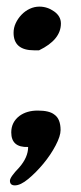

<svg xmlns="http://www.w3.org/2000/svg" viewBox="-20 -405 244 580"><path d="M83 -253Q21 -253 21 -306Q21 -321 27.5 -335Q34 -349 45 -360.5Q56 -372 70 -378.5Q84 -385 99 -385Q123 -385 143.5 -370.5Q164 -356 164 -334Q164 -285 98 -253ZM25 155Q10 155 10 141Q10 130 38 101Q65 70 65 39Q14 41 14 -5Q14 -36 39 -55Q61 -71 94 -71Q129 -71 144 -59Q163 -46 163 -12Q163 6 148 34.5Q133 63 111 89.5Q89 116 65.5 135.5Q42 155 25 155Z"/></svg>

Font: Dongol
Style: Regular
Weight: 400
Designer: Abdo Mohamed and Ibrahim Hamdi
Foundry: Protype Foundry
Version: Version 1.000;hotconv 1.0.109;makeotfexe 2.5.65596